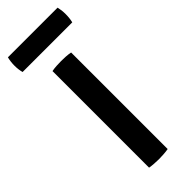

<svg xmlns="http://www.w3.org/2000/svg" viewBox="-243 -736 767 767"><g transform="rotate(-45 140.0 -353.0)"><path d="M87.5 -545.5Q98.8 -547.9 114.1 -548.8Q129.4 -549.6 140.5 -549.6Q152.3 -549.6 166.3 -548.8Q180.3 -547.9 192.6 -545.5V0Q180.3 2.2 166.3 3.1Q152.3 4.1 140.5 4.1Q129.4 4.1 114.1 3.1Q98.8 2.2 87.5 0ZM0.4 -627.4Q-4.7 -646.3 -4.7 -668.2Q-4.7 -689.9 0.4 -710.4H281Q283.5 -699.5 284.6 -690.7Q285.7 -681.9 285.7 -668.8Q285.7 -646.7 281 -627.4Z"/></g></svg>

Font: Signika SC
Style: Regular
Weight: 300
Designer: Anna Giedryś
Foundry: Anna Giedryś
Version: Version 2.000